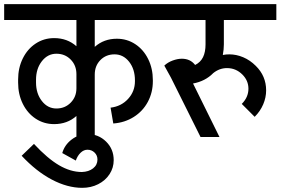

<svg xmlns="http://www.w3.org/2000/svg" viewBox="-55 -658 1347 922"><path d="M400 -433Q444 -472 506 -472Q555 -472 594.5 -446Q634 -420 656.5 -374.5Q679 -329 679 -273V-268Q679 -214 655 -169Q631 -124 587.5 -96.5Q544 -69 489 -65L476 -141Q527 -147 560 -183Q593 -219 593 -268V-272Q593 -326 565 -361.5Q537 -397 495 -397Q454 -397 427 -369.5Q400 -342 400 -300V0H312V-101Q268 -62 205 -62Q156 -62 116.5 -88Q77 -114 54.5 -159.5Q32 -205 32 -261V-276Q32 -332 54.5 -377.5Q77 -423 116.5 -449Q156 -475 205 -475Q268 -475 312 -436V-562H-35V-638H750V-562H400ZM312 -234V-302Q312 -344 284.5 -372Q257 -400 216 -400Q174 -400 146 -364Q118 -328 118 -275V-262Q118 -209 146 -173Q174 -137 216 -137Q257 -137 284.5 -165Q312 -193 312 -234Z M491 111Q491 148 471 178.5Q451 209 416.5 226.5Q382 244 340 244Q269 244 194 204.5Q119 165 49 90L108 33Q173 103 228.5 135.5Q284 168 338 168Q371 167 392 150.5Q413 134 413 108Q413 88 399 74.5Q385 61 365 61Q347 61 332 75.5Q317 90 309 113L244 77Q255 38 289 12Q323 -14 366 -14Q418 -14 454.5 22Q491 58 491 111Z M1020 -445Q1020 -421 1015 -394Q1030 -397 1046 -397Q1080 -397 1113 -383Q1146 -369 1173 -342Q1223 -293 1223 -224Q1223 -190 1209 -157Q1195 -124 1168 -97L1106 -159Q1138 -191 1138 -232Q1138 -271 1109 -300Q1078 -331 1035 -331Q999 -331 969 -307Q931 -268 872 -257L999 0H908L766 -285L734 -343Q751 -359 774.5 -367.5Q798 -376 818 -376Q859 -376 882 -346Q908 -359 920 -383.5Q932 -408 932 -445V-562H680V-638H1272V-562H1020Z"/></svg>

Font: Akshar
Style: Regular
Weight: 400
Designer: Tall Chai
Foundry: Tall Chai
Version: Version 1.000